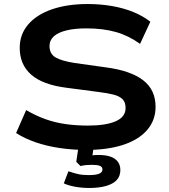

<svg xmlns="http://www.w3.org/2000/svg" viewBox="-20 -735 840 954"><path d="M409 10Q341 10 276.5 0.5Q212 -9 157 -28Q102 -47 60 -74L110 -188Q158 -160 205.5 -143Q253 -126 305.5 -118.5Q358 -111 417 -111Q506 -111 555 -132.5Q604 -154 604 -198Q604 -227 589 -242Q574 -257 545.5 -264.5Q517 -272 477 -277L310 -299Q192 -314 135 -364Q78 -414 78 -497Q78 -565 120.5 -614Q163 -663 239 -689Q315 -715 416 -715Q479 -715 536.5 -705Q594 -695 642 -675.5Q690 -656 727 -627L676 -517Q619 -558 555.5 -576Q492 -594 409 -594Q352 -594 310.5 -584Q269 -574 247.5 -554.5Q226 -535 226 -506Q226 -467 256.5 -449.5Q287 -432 351 -422L508 -400Q629 -384 691 -336.5Q753 -289 753 -204Q753 -138 711.5 -89.5Q670 -41 592.5 -15.5Q515 10 409 10ZM423 199Q388 199 354 193Q320 187 297 176L320 116Q346 125 368 130Q390 135 421 135Q457 135 473 128Q489 121 489 107Q489 94 476 89Q463 84 438 84Q426 84 411 85Q396 86 380 90L359 69L372 -20H448L436 59L401 45Q420 39 436.5 37Q453 35 471 35Q504 35 528 43Q552 51 565 68Q578 85 578 110Q578 140 560 159.5Q542 179 507 189Q472 199 423 199Z"/></svg>

Font: Nunito Sans 10pt Expanded
Style: Bold
Weight: 700
Width: 7
Designer: Vernon Adams
Foundry: Vernon Adams
Version: Version 3.101;gftools[0.9.27]